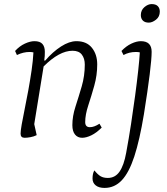

<svg xmlns="http://www.w3.org/2000/svg" viewBox="-20 -664 817 942"><path d="M101 12Q81 12 81 -8Q81 -22 86.5 -53.5Q92 -85 101 -128.5Q110 -172 119 -221.5Q128 -271 135 -319Q142 -367 144 -407Q134 -409 125 -409Q94 -409 63 -394L54 -414Q76 -438 102 -450Q128 -462 149 -462Q176 -462 188 -448.5Q200 -435 200 -410Q200 -399 199.5 -389.5Q199 -380 197 -367H202Q239 -410 279.5 -436Q320 -462 355 -462Q405 -462 431 -429.5Q457 -397 457 -348Q457 -295 442.5 -243.5Q428 -192 413 -146.5Q398 -101 398 -65Q398 -40 421 -40Q442 -40 468 -57L479 -38Q453 -12 428 0Q403 12 383 12Q361 12 348 -4Q335 -20 335 -50Q335 -94 350.5 -141.5Q366 -189 381 -240.5Q396 -292 396 -347Q396 -377 381.5 -396Q367 -415 336 -415Q271 -415 194 -338L148 -55L160 -1Q146 6 129.5 9Q113 12 101 12ZM493 258Q465 258 449.5 245.5Q434 233 434 212Q434 187 443 172Q460 193 474 201Q488 209 509 209Q545 209 566.5 178Q588 147 599 86Q612 16 623 -56Q634 -128 643 -195Q652 -262 658 -317Q664 -372 666 -407Q658 -409 647 -409Q613 -409 586 -394L576 -414Q599 -438 624.5 -450Q650 -462 671 -462Q724 -462 724 -410Q724 -376 714.5 -299Q705 -222 686 -103Q665 24 639 103.5Q613 183 577.5 220.5Q542 258 493 258ZM710 -553Q691 -553 681 -563Q671 -573 671 -590Q671 -614 688.5 -629Q706 -644 724 -644Q744 -644 754 -634Q764 -624 764 -607Q764 -582 745.5 -567.5Q727 -553 710 -553Z"/></svg>

Font: Petrona Light
Style: Italic
Weight: 300
Italic angle: -9°
Designer: Ringo R. Seeber
Foundry: Ringo R. Seeber
Version: Version 2.001; ttfautohint (v1.8.3)